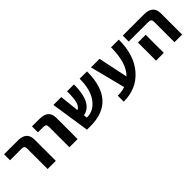

<svg xmlns="http://www.w3.org/2000/svg" viewBox="165 -1444 2447 2447"><g transform="rotate(-45 1388.0 -221.0)"><path d="M34.2 -416V-523.4H282.2Q442.4 -523.4 441.4 -379.9V2H293.9V-363.3Q293.9 -394.5 282.2 -405.3Q270.5 -416 238.3 -416Z M537.1 -416V-523.4H672.9Q834 -523.4 834 -379.9V2H686.5V-363.3Q686.5 -394.5 674.3 -405.3Q662.1 -416 628.9 -416Z M1002.9 2 923.8 -523.4H1065.4L1093.8 -261.7Q1130.9 -272.5 1150.4 -330.1Q1169.9 -387.7 1169.9 -523.4H1293.9Q1293.9 -189.5 1105.5 -155.3L1110.4 -108.4H1116.2Q1236.3 -108.4 1316.4 -217.3Q1396.5 -326.2 1396.5 -523.4H1528.3Q1528.3 -258.8 1412.1 -128.4Q1295.9 2 1070.3 2Z M1838.9 -122.1Q1961.9 -240.2 1961.9 -523.4H2101.6Q2101.6 -242.2 1960 -80.6Q1818.4 81.1 1586.9 81.1V-26.4Q1668.9 -26.4 1721.7 -47.9L1600.6 -523.4H1754.9Z M2173.8 -416V-523.4H2556.6Q2717.8 -523.4 2717.8 -379.9V2H2580.1V-363.3Q2580.1 -393.6 2567.4 -404.8Q2554.7 -416 2521.5 -416ZM2387.7 -324.2V-132.8V2H2248V-132.8V-324.2Z"/></g></svg>

Font: Nasu
Style: Bold
Weight: 700
Designer: Ryoko NISHIZUKA (kana &amp; ideographs); Paul D. Hunt (Latin, Greek &amp; Cyrillic); Wenlong ZHANG (bopomofo); Sandoll C
Version: Version 2014.1215